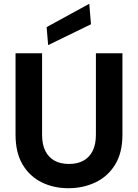

<svg xmlns="http://www.w3.org/2000/svg" viewBox="-20 -981 727 1013"><path d="M341 12Q263 12 200 -19Q137 -50 99.5 -112.5Q62 -175 62 -271V-700H202V-270Q202 -219 219 -185Q236 -151 267.5 -133.5Q299 -116 344 -116Q389 -116 420.5 -133.5Q452 -151 469 -185Q486 -219 486 -270V-700H626V-271Q626 -175 587.5 -112.5Q549 -50 484 -19Q419 12 341 12ZM234 -743 226 -838 451 -961 460 -853Z"/></svg>

Font: DM Sans 18pt ExtraBold
Style: Regular
Weight: 800
Designer: Colophon Foundry, Jonny Pinhorn
Foundry: Colophon Foundry
Version: Version 4.004;gftools[0.9.30]